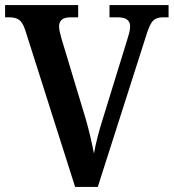

<svg xmlns="http://www.w3.org/2000/svg" viewBox="-20 -734 682 754"><path d="M79 -616Q69 -646 55 -656Q41 -666 18 -666H0V-714H287V-666H257Q212 -666 212 -630Q212 -620 215 -608Q218 -596 221 -584L316 -269Q326 -235 334.5 -198.5Q343 -162 349 -131Q360 -193 384 -268L479 -576Q484 -591 487.5 -605Q491 -619 491 -630Q491 -666 443 -666H410V-714H642V-666H619Q594 -666 580.5 -652Q567 -638 553 -591L364 0H275Z"/></svg>

Font: Noto Serif Sinhala SemiCondensed SemiBold
Style: Regular
Weight: 600
Width: 4
Designer: Jelle Bosma - Monotype Design Team
Foundry: Monotype Imaging Inc.
Version: Version 2.007; ttfautohint (v1.8.4.7-5d5b)